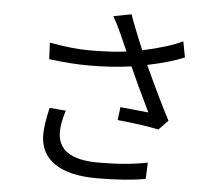

<svg xmlns="http://www.w3.org/2000/svg" viewBox="-56 -854 1111 951"><g transform="rotate(5 500.0 -378.0)"><path d="M277 -286Q257 -224 257 -179Q257 -44 459 -44Q601 -44 704 -65L701 16Q604 34 458 34Q321 34 248 -16Q176 -66 176 -159Q176 -206 196 -293ZM842 -600Q771 -570 659 -547Q736 -379 788 -281L742 -233Q657 -251 537 -262L545 -327L685 -313Q610 -468 582 -533Q487 -519 371 -519Q281 -519 173 -533L169 -615Q282 -594 368 -594Q477 -594 551 -604L513 -690Q491 -739 471 -773L560 -790Q580 -732 628 -617Q757 -645 827 -679Z"/></g></svg>

Font: Source Han Sans K Regular
Style: Regular
Weight: 400
Designer: Ryoko NISHIZUKA  (kana & ideographs); Paul D. Hunt (Latin, Greek & Cyrillic); Wenlong ZHANG  (bopomofo); Sandoll Communi
Foundry: Adobe Systems Incorporated
Version: Version 1.00 July 18, 2014, initial release